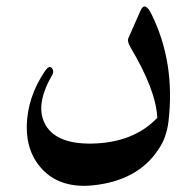

<svg xmlns="http://www.w3.org/2000/svg" viewBox="-20 -503 612 603"><path d="M456 -458Q531 -306 509 -120Q506 -97 498.5 -75Q491 -53 477 -33Q413 64 273 79Q176 89 119 35Q63 -19 64 -107Q66 -199 122 -281Q134 -298 142 -290Q152 -280 142 -264Q88 -169 124 -109Q159 -51 266 -52Q399 -54 474 -133Q470 -220 390 -354Q378 -374 384 -385L421 -469Q435 -501 456 -458Z"/></svg>

Font: Amiri
Style: Bold
Weight: 700
Designer: Khaled Hosny
Version: Version 0.113